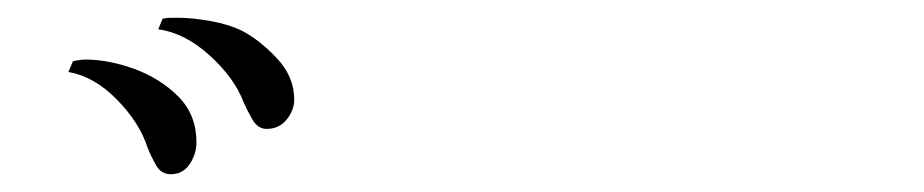

<svg xmlns="http://www.w3.org/2000/svg" viewBox="-20 -813 1040 216"><path d="M201 -653Q201 -640 193.5 -628.5Q186 -617 172 -617Q161 -617 155 -628Q149 -639 146 -647Q137 -675 111.5 -701Q86 -727 57 -732L62 -744Q70 -746 76 -746Q102 -746 131 -735.5Q160 -725 180.5 -704.5Q201 -684 201 -653ZM311 -701Q311 -689 302.5 -678.5Q294 -668 280 -668Q270 -668 264 -678.5Q258 -689 254 -698Q244 -725 216 -750.5Q188 -776 158 -780L163 -792Q168 -793 172 -793Q176 -793 180 -793Q196 -793 216 -789.5Q236 -786 251 -779Q271 -769 291 -748Q311 -727 311 -701Z"/></svg>

Font: Kaisei Decol
Style: Regular
Weight: 400
Designer: Font-Kai, 金井和夫
Foundry: KAZUO KANAI
Version: Version 5.003